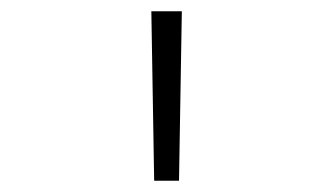

<svg xmlns="http://www.w3.org/2000/svg" viewBox="-20 -790 590 340"><path d="M253 -470 248 -770H302L297 -470Z"/></svg>

Font: M PLUS Code Latin SemiExpanded Light
Style: Regular
Weight: 300
Width: 6
Designer: Coji Morishita
Foundry: UNDERFOREST DESIGN
Version: Version 1.002; ttfautohint (v1.8.3)